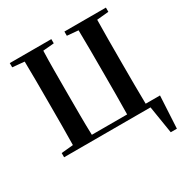

<svg xmlns="http://www.w3.org/2000/svg" viewBox="-210 -917 1270 1309"><g transform="rotate(-30 425.5 -262.5)"><path d="M44.9 0V-33.2L138.2 -42Q139.6 -117.7 139.9 -193.8Q140.1 -270 140.1 -346.2V-394Q140.1 -471.2 139.9 -547.6Q139.6 -624 138.2 -699.2L44.9 -708V-741.2H372.1V-708L285.2 -700.2Q282.7 -623.5 282.5 -547.1Q282.2 -470.7 282.2 -394V-346.2Q282.2 -268.1 282.5 -190.9Q282.7 -113.8 285.2 -38.1H563Q564.5 -113.8 564.7 -190.9Q564.9 -268.1 564.9 -347.2V-394Q564.9 -470.7 564.7 -547.1Q564.5 -623.5 563 -700.2L475.1 -708V-741.2H801.8V-708L709 -699.2Q707.5 -624 707.3 -548.1Q707 -472.2 707 -394V-346.2Q707 -269.5 707.3 -192.4Q707.5 -115.2 709 -38.1H821.8L808.1 215.8H759.8L725.1 0Z"/></g></svg>

Font: Source Han Serif TW
Style: Bold
Weight: 700
Designer: Ryoko NISHIZUKA Ë•øÂ°öÊ∂ºÂ≠ê (kana & ideographs); Frank Grie√ühammer (Latin, Greek & Cyrillic); Wenlong ZHANG Âº†ÊñáÈæô 
Foundry: Adobe
Version: Version 2.003;hotconv 1.1.1;makeotfexe 2.6.0